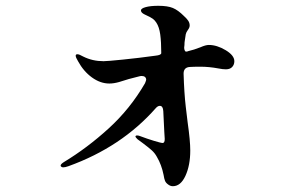

<svg xmlns="http://www.w3.org/2000/svg" viewBox="-20 -598 1040 662"><path d="M788 -387Q788 -375 780.5 -367Q773 -359 759 -359Q748 -359 733 -362Q701 -368 671 -368Q646 -368 633 -367Q613 -365 613 -344Q615 -277 620.5 -230Q626 -183 627 -176Q636 -113 636 -79Q636 -28 619.5 8Q603 44 576 44Q568 44 561 39Q552 33 549 25.5Q546 18 544 5Q537 -30 521 -57Q514 -70 503.5 -79.5Q493 -89 473 -104L454 -118Q447 -125 447 -127Q447 -131 453 -131Q458 -131 465 -128Q486 -120 510.5 -112.5Q535 -105 541 -105Q548 -105 548 -119Q548 -122 546.5 -143Q545 -164 543 -215Q542 -233 531 -233Q524 -233 517 -225Q399 -91 216 -25Q205 -21 198 -21Q194 -21 191.5 -23Q189 -25 189 -27Q189 -32 200 -39Q281 -88 355 -155.5Q429 -223 480 -311Q484 -321 484 -323Q484 -329 480 -332.5Q476 -336 469 -336Q464 -336 461 -335Q423 -326 390 -315Q372 -310 357 -310Q326 -310 297 -331Q268 -352 249 -387Q241 -400 241 -406Q241 -411 247 -411Q253 -411 267 -403Q299 -387 337 -387Q349 -387 403.5 -392.5Q458 -398 516 -406Q536 -408 536 -415Q536 -453 532.5 -479Q529 -505 519 -520Q514 -528 506.5 -533.5Q499 -539 479 -548Q466 -554 466 -562Q466 -569 482.5 -573.5Q499 -578 526 -578Q558 -578 576 -570.5Q594 -563 614 -543Q624 -534 629 -526.5Q634 -519 634 -510Q634 -503 628 -495Q622 -487 620.5 -480Q619 -473 617 -457Q616 -452 616 -443L615 -434Q615 -428 617 -424Q619 -420 621 -420Q626 -420 630 -422Q648 -426 671 -435Q689 -443 700 -443Q728 -443 758 -425Q788 -407 788 -387Z"/></svg>

Font: Shippori Mincho B1 ExtraBold
Style: Regular
Weight: 800
Designer: FONTDASU
Foundry: FONTDASU / Google Inc. / but / Adobe
Version: Version 3.110; ttfautohint (v1.8.3)